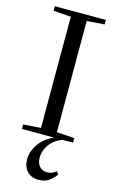

<svg xmlns="http://www.w3.org/2000/svg" viewBox="-135 -716 606 1002"><g transform="rotate(15 168.0 -214.5)"><path d="M30.3 0V-24.4L125 -31.2V-631.8L30.3 -638.7V-663.1H306.2V-638.7L210.9 -631.8V-31.2L306.2 -24.4V0H249.5Q205.1 16.6 181.6 49.8Q158.2 83 158.2 119.6Q158.2 148.9 173.3 166.7Q188.5 184.6 216.3 184.6Q241.2 184.6 264.2 165.5L274.9 181.6Q252 210.4 231.7 222.2Q211.4 233.9 180.7 233.9Q142.1 233.9 119.6 209.2Q97.2 184.6 97.2 145.5Q97.2 104.5 123.8 64.5Q150.4 24.4 204.1 0Z"/></g></svg>

Font: Elstob 18pt
Style: Regular
Weight: 400
Designer: Peter S. Baker
Version: Version 1.015